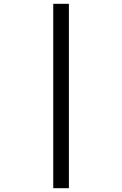

<svg xmlns="http://www.w3.org/2000/svg" viewBox="-20 -843 640 1006"><path d="M259 143V-823H341V143Z"/></svg>

Font: Iosevka Curly Extended
Style: Regular
Weight: 400
Width: 7
Monospace: yes
Designer: Belleve Invis
Foundry: Belleve Invis
Version: Version 11.1.0; ttfautohint (v1.8.3)